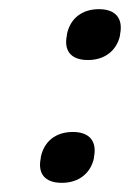

<svg xmlns="http://www.w3.org/2000/svg" viewBox="-20 -390 284 419"><path d="M69 -47V-45C62 -12 77 9 115 9C152 9 178 -12 185 -45V-47C192 -81 176 -102 139 -102C101 -102 76 -81 69 -47ZM126 -313C119 -280 134 -259 172 -259C209 -259 235 -280 242 -313V-315C249 -349 233 -370 196 -370C158 -370 133 -349 126 -315Z"/></svg>

Font: LT Wave Text Italic
Style: Regular
Weight: 400
Designer: Daniel Lyons
Version: Version 2.5 (Glyphs App)